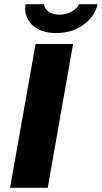

<svg xmlns="http://www.w3.org/2000/svg" viewBox="-20 -897 486 917"><path d="M249 -739C363 -739 434 -813 446 -877H357C350 -856 315 -827 264 -827C223 -827 201 -846 193 -865C192 -869 191 -873 191 -877H102C101 -871 100 -864 100 -857C100 -798 146 -739 249 -739ZM28 0H208L329 -687H150Z"/></svg>

Font: Archivo ExtraBold
Style: Italic
Weight: 800
Italic angle: -10°
Designer: Hector Gatti
Foundry: Omnibus-Type
Version: Version 2.001